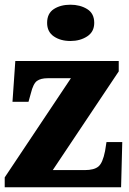

<svg xmlns="http://www.w3.org/2000/svg" viewBox="-20 -795 549 815"><path d="M0 0V-42L281 -463H183Q153 -463 137 -451.5Q121 -440 111 -399L101 -363H33L45 -536H484V-492L204 -73H340Q379 -73 397.5 -88Q416 -103 426 -154L432 -192H499L494 0ZM279 -621Q237 -621 208.5 -640.5Q180 -660 180 -698Q180 -738 208.5 -756.5Q237 -775 279 -775Q320 -775 350 -756.5Q380 -738 380 -698Q380 -660 350 -640.5Q320 -621 279 -621Z"/></svg>

Font: Noto Serif Lao SemiCondensed Black
Style: Regular
Weight: 900
Width: 4
Designer: Monotype Design Team
Foundry: Monotype Imaging Inc.
Version: Version 2.003; ttfautohint (v1.8.4.7-5d5b)